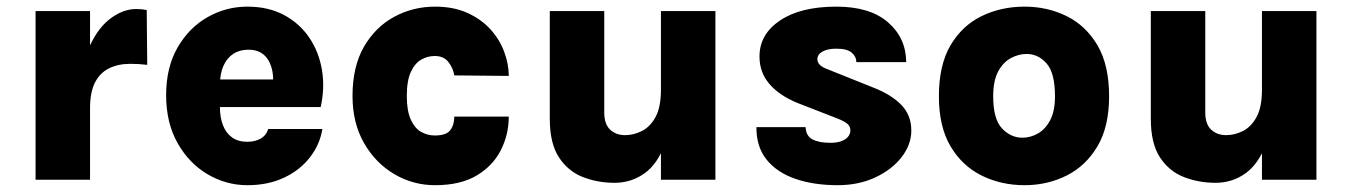

<svg xmlns="http://www.w3.org/2000/svg" viewBox="-20 -528 3971 564"><path d="M84.5 0V-495.5H244.5V0ZM210.5 -210Q210.5 -310.5 236 -375Q261.5 -439.5 300.5 -470.5Q339.5 -501.5 380 -501.5Q388 -501.5 396 -500.8Q404 -500 411 -498.5L412.5 -337.5Q400 -339 387 -339.8Q374 -340.5 362.5 -340.5Q327.5 -340.5 300.8 -327.5Q274 -314.5 259.2 -286Q244.5 -257.5 244.5 -210Z M706.5 16Q644.5 16 590 -16Q535.5 -48 501.8 -107.5Q468 -167 468 -248.5Q468 -330 501.5 -388.2Q535 -446.5 589.5 -477.5Q644 -508.5 706.5 -508.5Q768.5 -508.5 814.5 -483.8Q860.5 -459 888.8 -417Q917 -375 925.8 -322.2Q934.5 -269.5 922 -213.5H594.5V-294.5H805L782 -279.5Q783.5 -297 780.8 -315Q778 -333 770 -348.2Q762 -363.5 747.2 -372.8Q732.5 -382 709.5 -382Q684 -382 665.2 -369.8Q646.5 -357.5 636.2 -334.2Q626 -311 626 -277.5V-214.5Q626 -183 635 -160Q644 -137 661.8 -124.2Q679.5 -111.5 706.5 -111.5Q728.5 -111.5 745 -120.5Q761.5 -129.5 768 -149H927Q919.5 -103 890.2 -65.5Q861 -28 814.2 -6Q767.5 16 706.5 16Z M1258 16Q1193.5 16 1138.2 -16.5Q1083 -49 1049.2 -108Q1015.5 -167 1015.5 -246Q1015.5 -332.5 1049.2 -390.8Q1083 -449 1138.2 -478.8Q1193.5 -508.5 1258 -508.5Q1312.5 -508.5 1353.2 -490Q1394 -471.5 1421 -441.5Q1448 -411.5 1461.2 -375.5Q1474.5 -339.5 1474.5 -305L1314.5 -306.5Q1311 -328 1297.2 -345.8Q1283.5 -363.5 1257 -363.5Q1236 -363.5 1217.2 -352.8Q1198.5 -342 1186.8 -316.5Q1175 -291 1175 -246Q1175 -202 1186.8 -176.5Q1198.5 -151 1217.2 -140.5Q1236 -130 1257 -130Q1291 -130 1302.8 -145.8Q1314.5 -161.5 1314.5 -185.5H1474.5Q1474.5 -132.5 1451 -86.5Q1427.5 -40.5 1379.8 -12.2Q1332 16 1258 16Z M1921.5 -495.5H2081.5V0H1921.5ZM1595 -495.5H1755V-197.5Q1755 -163.5 1772.2 -147.2Q1789.5 -131 1816.5 -131Q1841 -131 1865.2 -143Q1889.5 -155 1905.5 -184Q1921.5 -213 1921.5 -264.5H1956.5Q1956.5 -166.5 1934 -106.2Q1911.5 -46 1872.8 -18.5Q1834 9 1785 9Q1735.5 9 1692 -8Q1648.5 -25 1621.8 -66Q1595 -107 1595 -179Z M2440.5 16Q2370 16 2316 -2.8Q2262 -21.5 2231.8 -59.2Q2201.5 -97 2202 -154.5H2346.5Q2347.5 -128.5 2366.8 -118.5Q2386 -108.5 2419 -108.5Q2439 -108.5 2452 -113.5Q2465 -118.5 2471.5 -126.8Q2478 -135 2478 -144.5Q2478 -157 2469 -164.5Q2460 -172 2441 -179.5L2321.5 -226Q2268.5 -248 2239.8 -281.8Q2211 -315.5 2211 -362Q2211 -427.5 2271.5 -468Q2332 -508.5 2437 -508.5Q2535.5 -508.5 2588.5 -462.5Q2641.5 -416.5 2642 -345.5H2495.5Q2495.5 -361.5 2482 -373.2Q2468.5 -385 2437 -385Q2411 -385 2396 -376.5Q2381 -368 2381 -354Q2381 -335 2412.5 -324L2548.5 -269.5Q2599 -249.5 2628 -219.5Q2657 -189.5 2657 -144.5Q2657 -103.5 2628.8 -66.8Q2600.5 -30 2551.5 -7Q2502.5 16 2440.5 16Z M2989.5 16Q2921 16 2863.8 -12.2Q2806.5 -40.5 2772.2 -98.2Q2738 -156 2738 -245Q2738 -337 2772.2 -395Q2806.5 -453 2863.8 -480.8Q2921 -508.5 2989.5 -508.5Q3056.5 -508.5 3113 -480.8Q3169.5 -453 3203.8 -395Q3238 -337 3238 -245Q3238 -156 3203.8 -98.2Q3169.5 -40.5 3113 -12.2Q3056.5 16 2989.5 16ZM2983.5 -123.5Q3006.5 -123.5 3028.2 -135.5Q3050 -147.5 3064.5 -174.2Q3079 -201 3079 -245Q3079 -313.5 3054.5 -341.5Q3030 -369.5 2995.5 -369.5Q2972.5 -369.5 2949.8 -357.5Q2927 -345.5 2912.2 -318.2Q2897.5 -291 2897.5 -245Q2897.5 -178.5 2923.2 -151Q2949 -123.5 2983.5 -123.5Z M3687 -495.5H3847V0H3687ZM3360.5 -495.5H3520.5V-197.5Q3520.5 -163.5 3537.8 -147.2Q3555 -131 3582 -131Q3606.5 -131 3630.8 -143Q3655 -155 3671 -184Q3687 -213 3687 -264.5H3722Q3722 -166.5 3699.5 -106.2Q3677 -46 3638.2 -18.5Q3599.5 9 3550.5 9Q3501 9 3457.5 -8Q3414 -25 3387.2 -66Q3360.5 -107 3360.5 -179Z"/></svg>

Font: Karla ExtraBold
Style: Regular
Weight: 800
Designer: Jonathan Pinhorn
Version: Version 2.001